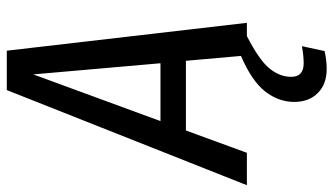

<svg xmlns="http://www.w3.org/2000/svg" viewBox="-252 -506 958 551"><g transform="rotate(-90 226.5 -230.0)"><path d="M282 127Q282 163 321 163Q342 163 370 158L356 223Q330 229 304 229Q261 229 235.5 203.5Q210 178 210 136Q210 91 240 52.5Q270 14 342 -17L328 -175H128L64 0H-29L244 -689H357L437 0H399Q329 36 305.5 65.5Q282 95 282 127ZM321 -248 289 -613 155 -248Z"/></g></svg>

Font: Fira Sans Compressed
Style: Italic
Weight: 400
Width: 1
Italic angle: -8°
Designer: bBox Type GmbH & Carrois Corporate GbR & Edenspiekermann AG
Foundry: bBox Type GmbH & Carrois Corporate GbR & Edenspiekermann AG
Version: Version 4.301